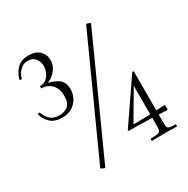

<svg xmlns="http://www.w3.org/2000/svg" viewBox="-147 -766 881 899"><g transform="rotate(-30 293.5 -317.0)"><path d="M119 -474 118 -482Q157 -476 185.5 -458.5Q214 -441 214 -400Q214 -375 202.5 -353Q191 -331 169 -317Q147 -303 115 -303Q75 -303 53 -323Q31 -343 23 -372Q22 -376 28 -377Q34 -378 35 -374Q40 -358 57 -338.5Q74 -319 110 -319Q136 -319 154.5 -334Q173 -349 173 -387Q173 -426 151.5 -448.5Q130 -471 98 -471Q96 -471 96 -477Q96 -483 98 -483Q119 -483 133 -495.5Q147 -508 153.5 -525Q160 -542 160 -557Q160 -580 145.5 -597.5Q131 -615 106 -615Q83 -615 65 -598Q47 -581 41 -557Q40 -553 34 -554Q28 -555 29 -559Q37 -590 59.5 -612.5Q82 -635 122 -635Q159 -635 180 -615Q201 -595 201 -564Q201 -543 190.5 -524.5Q180 -506 162 -492.5Q144 -479 119 -474ZM171 0Q171 2 165 0Q159 -2 154 -5Q149 -8 149 -9L429 -626Q430 -628 435.5 -626.5Q441 -625 446.5 -622.5Q452 -620 451 -618ZM512 -41Q512 -22 518 -16.5Q524 -11 558 -11Q559 -11 559 -5Q559 1 558 1Q545 1 531.5 0.5Q518 0 499 0Q477 0 458 0.5Q439 1 423 1Q422 1 422 -5Q422 -11 423 -11Q459 -11 468.5 -16Q478 -21 478 -41V-276L493 -290L388 -112Q387 -109 390 -109Q429 -109 455.5 -110Q482 -111 505.5 -112.5Q529 -114 558 -115Q560 -115 560 -101.5Q560 -88 558 -88Q518 -90 472 -92Q426 -94 353 -94Q352 -94 350 -96Q348 -98 350 -99L504 -324Q506 -326 509 -325Q512 -324 512 -322Z"/></g></svg>

Font: Cormorant Infant Light Light
Style: Regular
Weight: 300
Version: Version 4.001